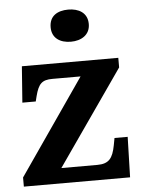

<svg xmlns="http://www.w3.org/2000/svg" viewBox="-54 -813 637 857"><g transform="rotate(-5 264.5 -385.0)"><path d="M284 -626C330 -626 370 -649 370 -698C370 -749 330 -770 284 -770C236 -770 199 -749 199 -698C199 -649 236 -626 284 -626ZM18 0H494L499 -181H440L434 -149C423 -91 405 -68 353 -68H192L488 -493V-536H56L44 -374H104L110 -398C124 -452 140 -468 187 -468H313L18 -41Z"/></g></svg>

Font: Noto Serif Malayalam
Style: Bold
Weight: 700
Designer: Indian type Foundry, Jelle Bosma, Monotype Design Team
Foundry: Monotype Imaging Inc.
Version: Version 2.104